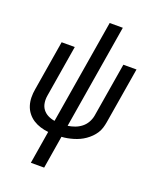

<svg xmlns="http://www.w3.org/2000/svg" viewBox="-168 -835 937 1140"><g transform="rotate(20 300.0 -265.0)"><path d="M168 205 202 -2Q176 -5 151.5 -12.5Q127 -20 106 -33.5Q85 -47 69.5 -67Q54 -87 46.5 -111Q39 -135 38.5 -161.5Q38 -188 43 -215L95 -530H178L124 -203Q120 -180 123.5 -157Q127 -134 140 -117Q153 -100 173 -90Q193 -80 215 -77L324 -735H407L298 -76Q320 -79 342 -87Q364 -95 382.5 -109.5Q401 -124 412.5 -144.5Q424 -165 428 -187L485 -530H568L509 -175Q506 -157 500.5 -139Q495 -121 484.5 -104.5Q474 -88 460 -74Q446 -60 429.5 -48.5Q413 -37 395.5 -29Q378 -21 359.5 -15.5Q341 -10 322.5 -6.5Q304 -3 286 -2L252 205Z"/></g></svg>

Font: Iosevka Curly Extended Oblique
Style: Regular
Weight: 400
Width: 7
Italic angle: -9°
Monospace: yes
Designer: Belleve Invis
Foundry: Belleve Invis
Version: Version 11.1.0; ttfautohint (v1.8.3)